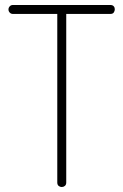

<svg xmlns="http://www.w3.org/2000/svg" viewBox="-20 -751 495 771"><path d="M228 0Q221 0 215.5 -4.5Q210 -9 210 -18V-695H32Q24 -695 19 -700.5Q14 -706 14 -713Q14 -720 19 -725.5Q24 -731 32 -731H423Q432 -731 436.5 -726Q441 -721 441 -714Q441 -707 437 -701Q433 -695 423 -695H246V-18Q246 -9 240.5 -4.5Q235 0 228 0Z"/></svg>

Font: Dosis ExtraLight
Style: Regular
Weight: 250
Designer: EdgarTolentino, PabloImpallari, IginoMarini
Foundry: EdgarTolentino, PabloImpallari, IginoMarini
Version: Version 3.001; ttfautohint (v1.8.2)